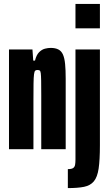

<svg xmlns="http://www.w3.org/2000/svg" viewBox="-20 -763 557 982"><path d="M26 0V-510H146L150 -453H159Q166 -482 180 -496Q194 -510 210 -514Q226 -518 239 -518Q263 -518 278.5 -510Q294 -502 302 -484Q310 -466 313 -435.5Q316 -405 316 -360V0H191V-277Q191 -324 190.5 -350.5Q190 -377 188.5 -388.5Q187 -400 183 -402.5Q179 -405 171 -405Q164 -405 160 -401.5Q156 -398 154 -383Q152 -368 151.5 -335Q151 -302 151 -244V0ZM366 -618V-743H491V-618ZM327 199V102Q346 102 354 96.5Q362 91 364 80Q366 69 366 53V-510H491V-20Q491 55 484.5 99Q478 143 460 164.5Q442 186 410 192.5Q378 199 327 199Z"/></svg>

Font: Saira UltraCondensed Black
Style: Regular
Weight: 900
Width: 1
Designer: Hector Gatti with collaboration of the Omnibus-Type team
Foundry: Omnibus-Type
Version: Version 1.101